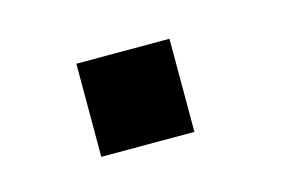

<svg xmlns="http://www.w3.org/2000/svg" viewBox="-35 -443 371 246"><g transform="rotate(-15 150.0 -320.0)"><path d="M76.5 -382.5H200V-259H76.5Z"/></g></svg>

Font: Trispace Condensed Medium
Style: Regular
Weight: 500
Width: 3
Designer: Tyler Finck
Foundry: Etcetera Type Company
Version: Version 1.210; ttfautohint (v1.8.3)